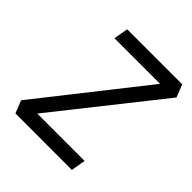

<svg xmlns="http://www.w3.org/2000/svg" viewBox="-187 -827 961 961"><g transform="rotate(45 293.0 -346.5)"><path d="M69.8 0H469.7L482.9 -76.7H147.5L583.5 -626.5L557.1 -693.4H167.5L154.3 -616.7H477.1L43.5 -66.9Z"/></g></svg>

Font: Cascadia Mono NF SemiLight
Style: Italic
Weight: 350
Italic angle: -10°
Monospace: yes
Designer: Aaron Bell
Foundry: Saja Typeworks
Version: Version 2404.023